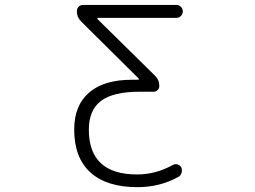

<svg xmlns="http://www.w3.org/2000/svg" viewBox="-20 -774 1040 782"><path d="M543 -449.2Q544.9 -449.2 545.4 -451.2Q545.9 -453.1 544.9 -454.1L310.5 -686.5Q293 -704.1 293 -728.5Q293 -739.3 300.3 -746.6Q307.6 -753.9 318.4 -753.9H698.2Q709 -753.9 716.8 -746.1Q724.6 -738.3 724.6 -727.5Q724.6 -716.8 716.8 -709Q709 -701.2 698.2 -701.2H378.9Q377 -701.2 376.5 -699.2Q376 -697.3 377 -696.3L612.3 -464.8Q628.9 -448.2 628.9 -423.8Q628.9 -414.1 622.1 -407.2Q615.2 -400.4 605.5 -400.4H547.9Q440.4 -400.4 391.1 -362.8Q341.8 -325.2 341.8 -246.1Q341.8 -63.5 538.1 -63.5Q539.1 -63.5 540 -63.5Q614.3 -63.5 684.6 -102.5Q694.3 -107.4 704.1 -104Q713.9 -100.6 718.8 -91.8Q722.7 -80.1 719.2 -69.3Q715.8 -58.6 705.1 -52.7Q629.9 -11.7 540 -11.7Q414.1 -11.7 348.1 -71.8Q282.2 -131.8 282.2 -246.1Q282.2 -344.7 342.8 -397Q403.3 -449.2 517.6 -449.2Z"/></svg>

Font: Rounded-X Mgen+ 1mn light
Style: Regular
Weight: 200
Designer: [Source Han Sans]
Ryoko NISHIZUKA  (kana & ideographs); Paul D. Hunt (Latin, Greek & Cyrillic); Wenlong ZHANG  (bopomofo
Version: Version 1.059.20150602